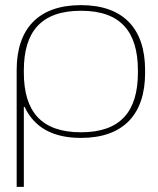

<svg xmlns="http://www.w3.org/2000/svg" viewBox="-20 -529 618 749"><path d="M546 -244V-256C546 -415 463 -509 296 -509C128 -509 45 -415 45 -256V200H73V-112H76C114 -31 187 9 296 9C463 9 546 -85 546 -244ZM73 -246V-254C73 -406 141 -487 296 -487C450 -487 518 -406 518 -254V-246C518 -94 450 -13 296 -13C141 -13 73 -94 73 -246Z"/></svg>

Font: LT Wave Thin
Style: Regular
Weight: 100
Designer: Daniel Lyons
Version: Version 2.5 (Glyphs App)